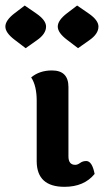

<svg xmlns="http://www.w3.org/2000/svg" viewBox="-57 -686 388 712"><path d="M196.8 -106Q196.8 -74.7 222.2 -74.7Q230.5 -74.7 240.2 -81.8Q250 -88.9 262.7 -88.9Q284.7 -88.9 293.9 -41Q254.9 6.8 182.1 6.8Q80.1 6.8 79.1 -86.9V-314Q79.1 -338.9 74.2 -360.8Q69.3 -382.8 58.6 -398.9Q89.4 -424.8 135.7 -424.8Q196.8 -424.8 196.8 -363.3ZM232.4 -507.3 191.4 -538.6Q157.2 -564.5 157.2 -587.4Q157.2 -610.8 191.9 -637.2L229 -665.5L272.9 -635.3Q308.1 -610.8 308.1 -587.4Q308.1 -560.1 273.9 -536.6ZM38.1 -507.3 -2.9 -538.6Q-37.1 -564.5 -37.1 -587.4Q-37.1 -610.8 -2.4 -637.2L34.7 -665.5L78.6 -635.3Q113.8 -610.8 113.8 -587.4Q113.8 -560.1 79.6 -536.6Z"/></svg>

Font: ALMAS
Style: Bold
Weight: 700
Designer: ALMAS Font/ by Husham Jawad Kadhim, derived from the Bainsely font by/ Paul James MIller
Foundry: High-Logic / Made with FontCreator
Version: Version 1.411;September 19, 2021;FontCreator 14.0.0.2814 32-